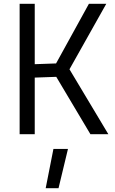

<svg xmlns="http://www.w3.org/2000/svg" viewBox="-20 -711 609 1017"><path d="M222 286 263 78H340L290 286ZM84 0V-691H164V-371L277 -375L451 -691H543L348 -344L554 0H459L278 -304L164 -300V0Z"/></svg>

Font: Cairo
Style: Regular
Weight: 400
Designer: Mohamed Gaber, Accademia di Belle Arti di Urbino
Foundry: Kief Type Foundry, Accademia di Belle Arti di Urbino
Version: Version 3.120